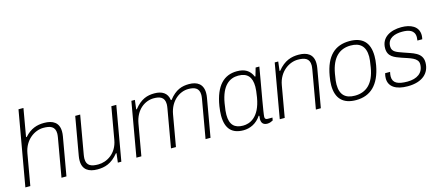

<svg xmlns="http://www.w3.org/2000/svg" viewBox="-51 -1254 4115 1797"><g transform="rotate(-15 2006.0 -355.5)"><path d="M27 0H75L128 -303C150 -430 249 -495 333 -495C398 -495 446 -480 446 -410C446 -399 444 -385 442 -372L377 0H425L490 -371C493 -387 494 -402 494 -416C494 -504 436 -538 352 -538C282 -538 221 -519 162 -453H155L202 -723H154Z M724 12C794 12 861 -6 928 -89H934L923 0H957L1049 -526H1001L946 -213C924 -88 827 -31 743 -31C678 -31 630 -46 630 -116C630 -127 632 -141 634 -154L699 -526H651L586 -155C583 -139 582 -124 582 -110C582 -22 640 12 724 12Z M1103 0H1151L1204 -303C1227 -435 1319 -495 1402 -495C1460 -495 1507 -480 1507 -410C1507 -399 1505 -385 1503 -372L1438 0H1486L1539 -303C1561 -430 1654 -495 1737 -495C1795 -495 1842 -480 1842 -410C1842 -399 1840 -385 1838 -372L1773 0H1821L1886 -371C1889 -387 1890 -402 1890 -416C1890 -504 1833 -538 1756 -538C1688 -538 1625 -520 1561 -437H1554C1545 -509 1492 -538 1421 -538C1352 -538 1290 -520 1224 -437H1218L1229 -526H1195Z M2139 12C2202 12 2267 -17 2310 -83L2316 -80C2314 -69 2313 -58 2313 -49C2313 -11 2331 10 2371 10C2392 10 2412 1 2425 -6L2430 -33H2383C2365 -33 2357 -42 2357 -58C2357 -89 2400 -323 2415 -410L2435 -526H2399L2376 -446H2370C2343 -510 2295 -538 2220 -538C2095 -538 2009 -457 1978 -265C1973 -232 1970 -201 1970 -175C1970 -44 2031 12 2139 12ZM2146 -31C2064 -31 2020 -72 2020 -169C2020 -192 2022 -219 2032 -278C2060 -445 2138 -495 2221 -495C2311 -495 2350 -446 2350 -354C2350 -330 2347 -302 2339 -252C2307 -64 2209 -31 2146 -31Z M2492 0H2540L2593 -303C2615 -431 2716 -495 2798 -495C2863 -495 2911 -480 2911 -410C2911 -400 2909 -386 2907 -372L2842 0H2890L2955 -371C2958 -387 2959 -402 2959 -416C2959 -504 2901 -538 2817 -538C2749 -538 2680 -520 2613 -437H2607L2618 -526H2584Z M3230 12C3368 12 3461 -71 3494 -255C3500 -287 3502 -316 3502 -342C3502 -476 3434 -538 3311 -538C3170 -538 3080 -458 3048 -271C3042 -238 3039 -208 3039 -182C3039 -50 3108 12 3230 12ZM3230 -31C3141 -31 3089 -73 3089 -176C3089 -197 3091 -221 3101 -278C3128 -433 3205 -495 3311 -495C3399 -495 3452 -452 3452 -350C3452 -328 3449 -304 3440 -248C3415 -93 3336 -31 3230 -31Z M3730 12C3873 12 3947 -59 3947 -161C3947 -259 3850 -274 3770 -304C3714 -325 3666 -335 3666 -391C3666 -472 3740 -495 3810 -495C3872 -495 3930 -480 3930 -410C3930 -400 3929 -390 3927 -378H3974C3977 -391 3979 -404 3979 -416C3979 -504 3901 -538 3813 -538C3709 -538 3616 -493 3616 -386C3616 -304 3678 -284 3743 -261C3817 -235 3895 -220 3895 -158C3895 -73 3831 -31 3739 -31C3646 -31 3598 -54 3598 -117C3598 -130 3600 -144 3604 -161H3556C3551 -143 3549 -127 3549 -112C3549 -31 3617 12 3730 12Z"/></g></svg>

Font: Archivo Thin
Style: Italic
Weight: 100
Italic angle: -10°
Designer: Hector Gatti
Foundry: Omnibus-Type
Version: Version 2.001